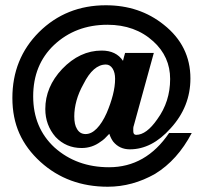

<svg xmlns="http://www.w3.org/2000/svg" viewBox="-20 -691 787 729"><path d="M708 -186Q654 -83 569 -31Q483 18 389 18Q238 18 134 -76Q80 -125 53.5 -184.5Q27 -244 27 -319Q27 -468 128 -569Q231 -671 382 -671Q510 -671 602 -597Q703 -517 703 -393Q703 -286 628 -204Q557 -124 473 -124Q434 -124 410 -153Q401 -165 395 -183Q385 -172 377.5 -165Q370 -158 362 -153Q330 -129 290 -129Q231 -129 191 -171Q152 -216 152 -277Q152 -361 216 -429Q283 -499 366 -499Q421 -499 447 -460Q449 -468 451 -476Q453 -484 455 -490H564L488 -214Q486 -209 486 -203.5Q486 -198 486 -193Q486 -179 497 -179Q536 -179 577 -238Q626 -305 626 -391Q626 -476 562 -534Q493 -597 388 -597Q267 -597 185 -520Q106 -445 106 -325Q106 -206 187 -131Q271 -56 394 -56Q534 -56 622 -186ZM417 -392Q417 -415 408 -430Q398 -446 382 -446Q334 -446 297 -372Q279 -340 270.5 -309Q262 -278 262 -249Q262 -218 272 -202Q283 -182 305 -182Q327 -182 347.5 -203Q368 -224 385 -262Q400 -297 408.5 -330Q417 -363 417 -392Z"/></svg>

Font: New Athena Unicode
Style: Bold
Weight: 700
Designer: J. Rusten 1997; rev. by R. Hancock 2001, 2002, rev. by D. Mastronarde 2002-2021
Foundry: Society for Classical Studies (formerly American Philological Association)
Version: Version 5.008